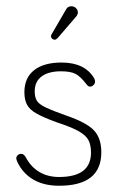

<svg xmlns="http://www.w3.org/2000/svg" viewBox="-20 -584 389 614"><path d="M169 10Q304 10 304 -97Q304 -142 280.5 -167Q257 -192 193 -214Q148 -230 126 -240.5Q104 -251 97.5 -262.5Q91 -274 91 -292Q91 -323 113 -339.5Q135 -356 175 -356Q205 -356 221 -348Q237 -340 257 -314Q260 -310 262.5 -308.5Q265 -307 268 -307Q274 -307 279 -312Q284 -317 284 -323Q284 -328 281 -334Q251 -384 177 -384Q120 -384 89 -359.5Q58 -335 58 -289Q58 -265 66.5 -249Q75 -233 97.5 -220.5Q120 -208 161 -193Q207 -178 230.5 -165Q254 -152 262.5 -136.5Q271 -121 271 -96Q271 -18 169 -18Q133 -18 106 -34Q79 -50 63 -80Q59 -87 55.5 -89.5Q52 -92 47 -92Q41 -92 36.5 -87.5Q32 -83 32 -78Q32 -70 45 -49Q85 10 169 10ZM229 -544Q229 -550 226 -554.5Q223 -559 218.5 -561.5Q214 -564 208 -564Q202 -564 197.5 -561Q193 -558 189 -550L146 -476Q143 -472 143 -468Q143 -464 146.5 -460.5Q150 -457 155 -457Q157 -457 159.5 -458.5Q162 -460 165 -463L220 -527Q229 -536 229 -544Z"/></svg>

Font: Beiruti ExtraLight
Style: Regular
Weight: 250
Designer: Arlette Boutros
Foundry: Boutros
Version: Version 1.41